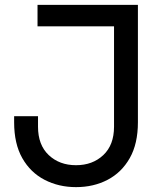

<svg xmlns="http://www.w3.org/2000/svg" viewBox="-20 -750 680 788"><path d="M292 18Q221 18 163 -12Q105 -42 71.5 -101Q38 -160 38 -248V-273H136V-230Q136 -155 180 -113.5Q224 -72 292 -72Q360 -72 404 -113.5Q448 -155 448 -230V-662H546V-248Q546 -160 512.5 -101Q479 -42 421.5 -12Q364 18 292 18ZM134 -642V-730H546V-642Z"/></svg>

Font: SVN-Sora Variable
Style: Regular
Weight: 400
Designer: Jonathan Barnbrook, Julián Moncada
Foundry: Barnbrook Fonts
Version: Version 2.000 - Viet hoa boi STYLEno.1 Fonts